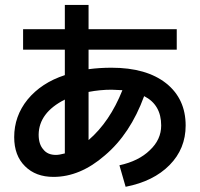

<svg xmlns="http://www.w3.org/2000/svg" viewBox="-20 -670 790 759"><path d="M476.6 68.4 452.1 -16.6Q528.3 -33.2 572.3 -76.2Q617.2 -118.2 617.2 -173.8Q617.2 -255.9 549.8 -290Q495.1 -140.6 394.5 -55.7Q296.9 29.3 191.4 29.3Q121.1 29.3 79.1 -12.7Q36.1 -54.7 36.1 -127.9Q36.1 -210.9 88.9 -276.4Q143.6 -342.8 236.3 -373V-473.6H71.3V-554.7H236.3V-650.4H330.1V-554.7H678.7V-473.6H330.1V-396.5Q374 -402.3 420.9 -402.3Q558.6 -402.3 636.7 -340.8Q713.9 -279.3 713.9 -173.8Q713.9 -82 650.4 -17.6Q586.9 46.9 476.6 68.4ZM463.9 -313.5Q427.7 -315.4 420.9 -315.4Q376 -315.4 330.1 -306.6V-116.2Q414.1 -188.5 463.9 -313.5ZM236.3 -276.4Q133.8 -224.6 132.8 -137.7Q132.8 -99.6 151.4 -79.1Q168 -57.6 201.2 -57.6Q213.9 -57.6 236.3 -63.5Z"/></svg>

Font: RobotoJAA
Style: Medium
Weight: 500
Version: Version 2.05; 2016-11-05